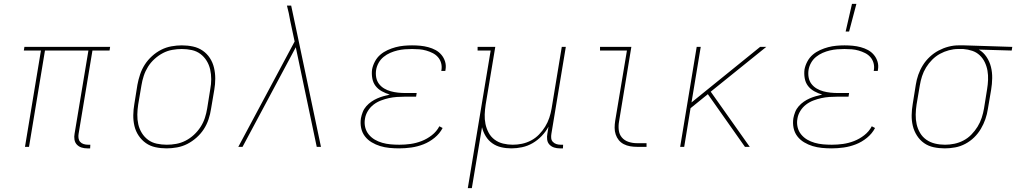

<svg xmlns="http://www.w3.org/2000/svg" viewBox="-20 -764 5290 999"><path d="M434 8Q418 8 404 3.5Q390 -1 380 -11.5Q370 -22 367.5 -37.5Q365 -53 368 -68L440 -501H214L131 0H110L193 -501H104L107 -520H553L550 -501H461L389 -68Q387 -57 388.5 -45.5Q390 -34 397 -26Q404 -18 415 -14.5Q426 -11 438 -11H450L449 8Z M847 8Q817 8 789 2Q761 -4 739 -19.5Q717 -35 701.5 -58Q686 -81 679.5 -108.5Q673 -136 673.5 -165Q674 -194 679 -223L695 -323Q700 -350 709 -377Q718 -404 733.5 -428Q749 -452 771 -472Q793 -492 818.5 -505Q844 -518 872 -523Q900 -528 926 -528Q956 -528 984 -522Q1012 -516 1034.5 -500.5Q1057 -485 1072 -462Q1087 -439 1093.5 -411.5Q1100 -384 1100 -355Q1100 -326 1095 -297L1078 -197Q1074 -170 1065 -143Q1056 -116 1040.5 -92Q1025 -68 1002.5 -48Q980 -28 954.5 -15Q929 -2 901 3Q873 8 847 8ZM848 -11Q872 -11 897 -15.5Q922 -20 945.5 -32Q969 -44 989 -62.5Q1009 -81 1023.5 -103.5Q1038 -126 1046 -150.5Q1054 -175 1058 -200L1074 -300Q1079 -326 1079 -352Q1079 -378 1073.5 -402.5Q1068 -427 1055 -448Q1042 -469 1022.5 -483.5Q1003 -498 978 -503.5Q953 -509 926 -509Q902 -509 876.5 -504.5Q851 -500 828 -488Q805 -476 784.5 -457.5Q764 -439 750 -416.5Q736 -394 728 -369.5Q720 -345 716 -320L699 -220Q695 -194 694.5 -168Q694 -142 699.5 -117.5Q705 -93 718 -72Q731 -51 750.5 -36.5Q770 -22 795.5 -16.5Q821 -11 848 -11Z M1220 0 1513 -548 1490 -656Q1487 -676 1482.5 -695.5Q1478 -715 1473 -735H1495L1530 -570L1650 0H1628L1519 -518L1242 0Z M2057 8Q2031 8 2006 5.5Q1981 3 1958 -4Q1935 -11 1914 -23.5Q1893 -36 1878.5 -55Q1864 -74 1859 -98.5Q1854 -123 1858 -149Q1861 -165 1867.5 -181.5Q1874 -198 1886 -211.5Q1898 -225 1912.5 -235Q1927 -245 1943 -252Q1959 -259 1975 -263.5Q1991 -268 2008 -272Q1987 -278 1967 -289Q1947 -300 1934 -317Q1921 -334 1917 -357Q1913 -380 1916 -403Q1920 -424 1931 -444.5Q1942 -465 1959 -479.5Q1976 -494 1997 -503.5Q2018 -513 2039 -518.5Q2060 -524 2081.5 -526Q2103 -528 2124 -528Q2146 -528 2167 -526Q2188 -524 2208.5 -518.5Q2229 -513 2246.5 -503.5Q2264 -494 2277 -478.5Q2290 -463 2296 -443Q2302 -423 2298 -401L2297 -395H2276L2277 -400Q2280 -419 2275 -436.5Q2270 -454 2258.5 -467Q2247 -480 2231 -488Q2215 -496 2197.5 -501Q2180 -506 2161.5 -507.5Q2143 -509 2124 -509Q2106 -509 2086.5 -507.5Q2067 -506 2048 -501.5Q2029 -497 2010.5 -489Q1992 -481 1976 -468Q1960 -455 1950 -437Q1940 -419 1937 -400Q1934 -380 1937.5 -361Q1941 -342 1952 -327.5Q1963 -313 1979 -303.5Q1995 -294 2013.5 -289Q2032 -284 2051 -282Q2070 -280 2090 -280H2148L2145 -261H2087Q2066 -261 2045 -259.5Q2024 -258 2003.5 -253.5Q1983 -249 1962 -241Q1941 -233 1923.5 -219.5Q1906 -206 1894 -186.5Q1882 -167 1879 -146Q1875 -124 1880 -102.5Q1885 -81 1898.5 -64.5Q1912 -48 1930 -37.5Q1948 -27 1969 -21Q1990 -15 2012.5 -13Q2035 -11 2058 -11Q2087 -11 2116 -15Q2145 -19 2173.5 -30Q2202 -41 2227 -60.5Q2252 -80 2266 -107L2283 -98Q2268 -69 2241 -47Q2214 -25 2183 -13Q2152 -1 2120 3.5Q2088 8 2057 8Z M2414 215 2533 -501H2465V-520H2557L2507 -220Q2503 -194 2502 -168.5Q2501 -143 2506 -119Q2511 -95 2522.5 -73.5Q2534 -52 2553.5 -37.5Q2573 -23 2597.5 -17Q2622 -11 2648 -11Q2672 -11 2696 -16Q2720 -21 2743 -33Q2766 -45 2784.5 -64Q2803 -83 2816.5 -105Q2830 -127 2838 -151Q2846 -175 2850 -199L2903 -520H2924L2849 -68Q2847 -57 2848 -45.5Q2849 -34 2856.5 -26Q2864 -18 2874.5 -14.5Q2885 -11 2897 -11H2910L2909 8H2893Q2877 8 2863 3.5Q2849 -1 2839 -11.5Q2829 -22 2827 -37.5Q2825 -53 2828 -68L2834 -105Q2820 -79 2798.5 -56.5Q2777 -34 2751 -19Q2725 -4 2696.5 2Q2668 8 2641 8Q2613 8 2587.5 2Q2562 -4 2541.5 -18.5Q2521 -33 2507.5 -55Q2494 -77 2488 -102L2435 215Z M3294 0Q3276 0 3258.5 -3Q3241 -6 3225.5 -14Q3210 -22 3199.5 -35Q3189 -48 3183.5 -64.5Q3178 -81 3178 -99Q3178 -117 3181 -136L3242 -501H3102V-520H3265L3201 -132Q3197 -110 3199.5 -87.5Q3202 -65 3215.5 -49Q3229 -33 3250 -26Q3271 -19 3294 -19H3344V0Z M3519 0 3605 -520H3626L3578 -231L3935 -520H3967L3678 -287L3881 0H3856L3663 -274L3573 -201L3540 0Z M4307 8Q4281 8 4256 5.5Q4231 3 4208 -4Q4185 -11 4164 -23.5Q4143 -36 4128.5 -55Q4114 -74 4109 -98.5Q4104 -123 4108 -149Q4111 -165 4117.5 -181.5Q4124 -198 4136 -211.5Q4148 -225 4162.5 -235Q4177 -245 4193 -252Q4209 -259 4225 -263.5Q4241 -268 4258 -272Q4237 -278 4217 -289Q4197 -300 4184 -317Q4171 -334 4167 -357Q4163 -380 4166 -403Q4170 -424 4181 -444.5Q4192 -465 4209 -479.5Q4226 -494 4247 -503.5Q4268 -513 4289 -518.5Q4310 -524 4331.5 -526Q4353 -528 4374 -528Q4396 -528 4417 -526Q4438 -524 4458.5 -518.5Q4479 -513 4496.5 -503.5Q4514 -494 4527 -478.5Q4540 -463 4546 -443Q4552 -423 4548 -401L4547 -395H4526L4527 -400Q4530 -419 4525 -436.5Q4520 -454 4508.5 -467Q4497 -480 4481 -488Q4465 -496 4447.5 -501Q4430 -506 4411.5 -507.5Q4393 -509 4374 -509Q4356 -509 4336.5 -507.5Q4317 -506 4298 -501.5Q4279 -497 4260.5 -489Q4242 -481 4226 -468Q4210 -455 4200 -437Q4190 -419 4187 -400Q4184 -380 4187.5 -361Q4191 -342 4202 -327.5Q4213 -313 4229 -303.5Q4245 -294 4263.5 -289Q4282 -284 4301 -282Q4320 -280 4340 -280H4398L4395 -261H4337Q4316 -261 4295 -259.5Q4274 -258 4253.5 -253.5Q4233 -249 4212 -241Q4191 -233 4173.5 -219.5Q4156 -206 4144 -186.5Q4132 -167 4129 -146Q4125 -124 4130 -102.5Q4135 -81 4148.5 -64.5Q4162 -48 4180 -37.5Q4198 -27 4219 -21Q4240 -15 4262.5 -13Q4285 -11 4308 -11Q4337 -11 4366 -15Q4395 -19 4423.5 -30Q4452 -41 4477 -60.5Q4502 -80 4516 -107L4533 -98Q4518 -69 4491 -47Q4464 -25 4433 -13Q4402 -1 4370 3.5Q4338 8 4307 8ZM4380 -600 4413 -744H4436L4398 -600Z M4896 8Q4866 8 4838 2Q4810 -4 4788 -19.5Q4766 -35 4751 -58.5Q4736 -82 4729.5 -109Q4723 -136 4723.5 -165Q4724 -194 4729 -223L4745 -323Q4749 -349 4758 -375Q4767 -401 4782 -425Q4797 -449 4818 -468.5Q4839 -488 4863.5 -501Q4888 -514 4914.5 -521Q4941 -528 4967 -528H4997L5247 -520L5244 -501L5073 -506Q5097 -492 5113 -468Q5129 -444 5136 -416Q5143 -388 5142.5 -357.5Q5142 -327 5137 -297L5120 -197Q5116 -170 5107 -144Q5098 -118 5083.5 -93.5Q5069 -69 5048.5 -49Q5028 -29 5002.5 -15.5Q4977 -2 4949.5 3Q4922 8 4896 8ZM4897 -11Q4921 -11 4945.5 -16Q4970 -21 4993 -33Q5016 -45 5034.5 -64Q5053 -83 5066.5 -105Q5080 -127 5088 -151.5Q5096 -176 5100 -200L5116 -300Q5120 -324 5121 -348.5Q5122 -373 5118 -396Q5114 -419 5104 -440Q5094 -461 5077.5 -476.5Q5061 -492 5039 -499.5Q5017 -507 4992 -509H4965Q4942 -509 4917.5 -502.5Q4893 -496 4871 -484Q4849 -472 4830.5 -453.5Q4812 -435 4798.5 -413Q4785 -391 4777.5 -367.5Q4770 -344 4766 -320L4749 -220Q4745 -194 4744.5 -168Q4744 -142 4749.5 -117.5Q4755 -93 4767.5 -72Q4780 -51 4800 -37Q4820 -23 4845 -17Q4870 -11 4897 -11Z"/></svg>

Font: Iosevka Etoile Thin
Style: Italic
Weight: 100
Italic angle: -9°
Designer: Belleve Invis
Foundry: Belleve Invis
Version: Version 22.1.2; ttfautohint (v1.8.4)